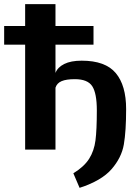

<svg xmlns="http://www.w3.org/2000/svg" viewBox="-20 -720 672 924"><path d="M587 -195Q587 -89 576 -25Q565 39 516.5 94.5Q468 150 363 184L333 114Q385 82 409 44Q433 6 439.5 -44.5Q446 -95 446 -189Q446 -271 424 -305Q402 -339 340 -339Q299 -339 276.5 -329.5Q254 -320 247 -298V0H101V-505H0V-595H101V-700H247V-595H430V-505H247V-369Q257 -396 289 -412Q321 -428 373 -428Q487 -428 537 -368.5Q587 -309 587 -195Z"/></svg>

Font: Play
Style: Bold
Weight: 700
Designer: Jonas Hecksher (Cyrillic expansion: Cyreal)
Foundry: Jonas Hecksher, Playtype, e-types AS
Version: Version 2.101; ttfautohint (v1.5.65-e2d9)